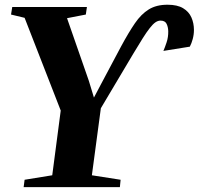

<svg xmlns="http://www.w3.org/2000/svg" viewBox="-20 -772 820 792"><path d="M77.5 0 81.5 -30.5 195.5 -49 230.5 -316 81.5 -698.5 25.5 -712 30.5 -743H338.5L334 -712L256.5 -697L346.5 -438.5L367.5 -369.5L396.5 -424.5L480 -581.5Q510.5 -638 536.5 -676Q562.5 -714 593.8 -733.2Q625 -752.5 671 -752.5Q711.5 -752.5 735.2 -738.2Q759 -724 769.5 -700.2Q780 -676.5 780 -648.5Q780 -629.5 775 -611Q770 -592.5 763 -579.5L654 -562Q660 -575.5 667.2 -597.2Q674.5 -619 674 -643.5Q673.5 -661 667 -674Q660.5 -687 642 -687Q631.5 -687 621 -679.8Q610.5 -672.5 597.8 -656.2Q585 -640 568.5 -613.8Q552 -587.5 529.5 -550L396 -325.5L359 -49L477.5 -30.5L474.5 0Z"/></svg>

Font: Merriweather 96pt ExtraBold
Style: Italic
Weight: 800
Italic angle: -7.8°
Version: Version 2.101